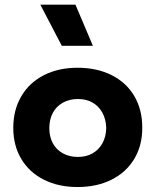

<svg xmlns="http://www.w3.org/2000/svg" viewBox="-20 -771 651 804"><path d="M35.6 -235.4Q35.6 -310.5 69.1 -367.7Q102.5 -424.8 163.6 -456.1Q224.6 -487.3 304.7 -487.3Q386.2 -487.3 448 -456.1Q509.8 -424.8 543 -367.7Q576.2 -310.5 575.7 -235.4Q575.7 -161.1 542 -105.2Q508.3 -49.3 447 -18.6Q385.7 12.2 304.7 12.2Q224.6 12.2 163.6 -18.6Q102.5 -49.3 69.1 -105.5Q35.6 -161.6 35.6 -235.4ZM424.8 -235.4Q423.8 -271.5 408.7 -299.1Q393.6 -326.7 367.2 -341.6Q340.8 -356.4 306.6 -356.4Q271 -356.4 243.7 -341.3Q216.3 -326.2 201.4 -298.6Q186.5 -271 186.5 -234.4Q186.5 -198.2 201.4 -170.9Q216.3 -143.6 243.7 -128.7Q271 -113.8 306.6 -113.8Q341.3 -113.8 367.7 -128.9Q394 -144 409.2 -171.6Q424.3 -199.2 424.8 -235.4ZM148.9 -751.5H295.9L369.1 -579.1H238.8Z"/></svg>

Font: Selawik
Style: Bold
Weight: 700
Designer: Aaron Bell
Foundry: Microsoft Corporation
Version: Version 1.01